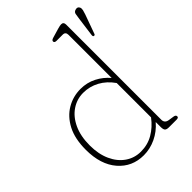

<svg xmlns="http://www.w3.org/2000/svg" viewBox="-215 -823 931 931"><g transform="rotate(-45 250.5 -357.5)"><path d="M31 -208Q31 -283.5 57.2 -333.8Q83.5 -384 126.8 -409.5Q170 -435 221.5 -435Q265.5 -435 303 -415.8Q340.5 -396.5 366 -365.5V-661Q366 -682 347 -682H304.5Q290 -682 290 -692Q290 -700 304 -704L351.5 -718Q369 -723 376.5 -723Q393 -723 393 -705V-52Q393 -28.5 419 -25L445.5 -21Q459.5 -19 459.5 -9Q459.5 0 445.5 0H393.5Q378 0 372 -6Q366 -12 366 -30V-63.5Q335.5 -28 295 -9Q254.5 10 211.5 10Q132 10 81.5 -48.2Q31 -106.5 31 -208ZM59.5 -209.5Q59.5 -149.5 79.8 -105.2Q100 -61 135 -36.8Q170 -12.5 214 -12.5Q261 -12.5 299 -34.8Q337 -57 366 -95.5V-331Q338 -371 299.5 -391.8Q261 -412.5 217.5 -412.5Q174 -412.5 138 -388.2Q102 -364 80.8 -318.5Q59.5 -273 59.5 -209.5ZM457.5 -678.5Q460 -697 462 -708Q464 -719 475 -723Q492.5 -729 499 -715Q502.5 -707 500 -696.5Q497.5 -686 493.5 -674.5L458 -576Q456 -569.5 449.5 -570.5Q443.5 -571 444.5 -581.5Z"/></g></svg>

Font: Fraunces 144pt S100 Thin
Style: Regular
Weight: 100
Version: Version 1.000; ttfautohint (v1.8.3)